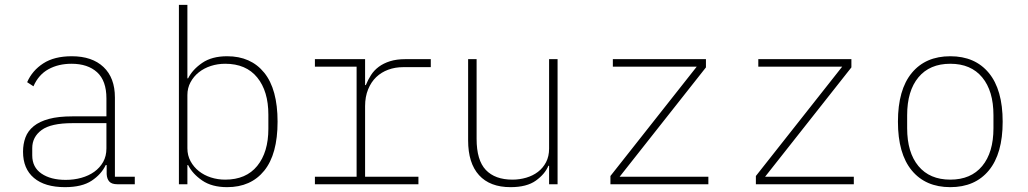

<svg xmlns="http://www.w3.org/2000/svg" viewBox="-20 -760 4240 792"><path d="M464 0Q441 0 431 -11Q421 -22 420 -42V-79H416Q398 -41 358 -14.5Q318 12 248 12Q165 12 120 -26Q75 -64 75 -134Q75 -166 85 -193Q95 -220 119 -239.5Q143 -259 182 -269.5Q221 -280 278 -280H419V-354Q419 -427 380.5 -462Q342 -497 275 -497Q221 -497 180 -474.5Q139 -452 118 -404L92 -421Q113 -469 158.5 -498.5Q204 -528 276 -528Q360 -528 407 -483.5Q454 -439 454 -358V-31H536V0ZM251 -18Q285 -18 315.5 -26.5Q346 -35 369 -51.5Q392 -68 405.5 -92Q419 -116 419 -148V-252H279Q190 -252 151.5 -223.5Q113 -195 113 -149V-119Q113 -70 151 -44Q189 -18 251 -18Z M718 -740H753V-437H756Q774 -473 814 -500.5Q854 -528 917 -528Q1015 -528 1070 -460Q1125 -392 1125 -258Q1125 -124 1070 -56Q1015 12 917 12Q854 12 814 -15.5Q774 -43 756 -79H753V0H718ZM909 -19Q995 -19 1041 -75.5Q1087 -132 1087 -229V-287Q1087 -384 1041 -440.5Q995 -497 909 -497Q878 -497 850 -488Q822 -479 800.5 -462Q779 -445 766 -421Q753 -397 753 -368V-148Q753 -119 766 -95Q779 -71 800.5 -54Q822 -37 850 -28Q878 -19 909 -19Z M1279 -31H1451V-485H1279V-516H1486V-409H1489Q1498 -431 1510.5 -450.5Q1523 -470 1542.5 -484.5Q1562 -499 1589 -507.5Q1616 -516 1652 -516H1757V-483H1643Q1610 -483 1581.5 -472.5Q1553 -462 1532 -442Q1511 -422 1498.5 -391.5Q1486 -361 1486 -322V-31H1706V0H1279Z M2245 -76H2242Q2228 -42 2190.5 -15Q2153 12 2086 12Q2001 12 1956 -37.5Q1911 -87 1911 -181V-516H1946V-187Q1946 -99 1984 -59Q2022 -19 2094 -19Q2123 -19 2150.5 -27Q2178 -35 2199 -51Q2220 -67 2232.5 -91Q2245 -115 2245 -147V-516H2280V0H2245Z M2498 0V-34L2854 -485H2508V-516H2892V-482L2536 -31H2902V0Z M3098 0V-34L3454 -485H3108V-516H3492V-482L3136 -31H3502V0Z M3900 12Q3798 12 3741 -57Q3684 -126 3684 -258Q3684 -390 3741 -459Q3798 -528 3900 -528Q4002 -528 4059 -459Q4116 -390 4116 -258Q4116 -126 4059 -57Q4002 12 3900 12ZM3900 -19Q3985 -19 4031.5 -75Q4078 -131 4078 -231V-285Q4078 -385 4031.5 -441Q3985 -497 3900 -497Q3815 -497 3768.5 -441Q3722 -385 3722 -285V-231Q3722 -131 3768.5 -75Q3815 -19 3900 -19Z"/></svg>

Font: IBM Plex Mono ExtraLight
Style: Regular
Weight: 200
Monospace: yes
Designer: Mike Abbink, Paul van der Laan, Pieter van Rosmalen
Foundry: Bold Monday
Version: Version 2.3